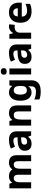

<svg xmlns="http://www.w3.org/2000/svg" viewBox="1868 -2670 1041 4818"><g transform="rotate(-90 2389.0 -260.5)"><path d="M714 -556Q808 -556 856 -509Q904 -462 904 -356V0H754V-318Q754 -381 733 -408.5Q712 -436 670 -436Q612 -436 588 -394Q564 -352 564 -273V0H413V-318Q413 -359 404 -385Q395 -411 377 -423.5Q359 -436 331 -436Q290 -436 266.5 -415Q243 -394 233.5 -354Q224 -314 224 -256V0H73V-546H189L211 -476H216Q232 -501 255.5 -519Q279 -537 310 -546.5Q341 -556 379 -556Q440 -556 480.5 -535Q521 -514 544 -474H549Q576 -515 619 -535.5Q662 -556 714 -556Z M1292 -556Q1395 -556 1449 -507.5Q1503 -459 1503 -364V0H1398L1369 -74H1365Q1342 -45 1317.5 -26Q1293 -7 1261 1.5Q1229 10 1183 10Q1135 10 1097 -8.5Q1059 -27 1037 -65Q1015 -103 1015 -161Q1015 -247 1077 -290Q1139 -333 1262 -338L1353 -341V-358Q1353 -407 1331 -426.5Q1309 -446 1269 -446Q1232 -446 1193 -434Q1154 -422 1116 -405L1072 -508Q1115 -530 1170.5 -543Q1226 -556 1292 -556ZM1296 -250Q1225 -248 1197 -227Q1169 -206 1169 -168Q1169 -133 1188.5 -116.5Q1208 -100 1240 -100Q1288 -100 1320.5 -128Q1353 -156 1353 -208V-253Z M1959 -556Q2049 -556 2101 -509Q2153 -462 2153 -356V0H2003V-318Q2003 -377 1981.5 -406.5Q1960 -436 1915 -436Q1847 -436 1822.5 -389.5Q1798 -343 1798 -256V0H1647V-546H1763L1784 -473H1790Q1808 -500 1833.5 -518.5Q1859 -537 1890.5 -546.5Q1922 -556 1959 -556Z M2479 -556Q2536 -556 2574 -534.5Q2612 -513 2637 -477H2642L2655 -546H2783V4Q2783 81 2753 133.5Q2723 186 2662.5 213Q2602 240 2509 240Q2446 240 2396 232.5Q2346 225 2302 207V79Q2347 99 2394.5 110Q2442 121 2504 121Q2567 121 2599.5 92Q2632 63 2632 12V-3Q2632 -15 2633.5 -35Q2635 -55 2637 -70H2632Q2609 -34 2571.5 -12Q2534 10 2478 10Q2384 10 2327.5 -63Q2271 -136 2271 -272Q2271 -408 2328 -482Q2385 -556 2479 -556ZM2528 -437Q2495 -437 2471.5 -418Q2448 -399 2436.5 -362Q2425 -325 2425 -270Q2425 -188 2451.5 -148Q2478 -108 2531 -108Q2561 -108 2582 -117Q2603 -126 2616 -143.5Q2629 -161 2635.5 -188Q2642 -215 2642 -252V-274Q2642 -329 2631 -365Q2620 -401 2595 -419Q2570 -437 2528 -437Z M3081 -546V0H2930V-546ZM3006 -761Q3039 -761 3063.5 -745.5Q3088 -730 3088 -687Q3088 -646 3063.5 -630Q3039 -614 3006 -614Q2972 -614 2948 -630Q2924 -646 2924 -687Q2924 -730 2948 -745.5Q2972 -761 3006 -761Z M3472 -556Q3575 -556 3629 -507.5Q3683 -459 3683 -364V0H3578L3549 -74H3545Q3522 -45 3497.5 -26Q3473 -7 3441 1.5Q3409 10 3363 10Q3315 10 3277 -8.5Q3239 -27 3217 -65Q3195 -103 3195 -161Q3195 -247 3257 -290Q3319 -333 3442 -338L3533 -341V-358Q3533 -407 3511 -426.5Q3489 -446 3449 -446Q3412 -446 3373 -434Q3334 -422 3296 -405L3252 -508Q3295 -530 3350.5 -543Q3406 -556 3472 -556ZM3476 -250Q3405 -248 3377 -227Q3349 -206 3349 -168Q3349 -133 3368.5 -116.5Q3388 -100 3420 -100Q3468 -100 3500.5 -128Q3533 -156 3533 -208V-253Z M4129 -556Q4144 -556 4161.5 -554.5Q4179 -553 4189 -550L4174 -409Q4163 -411 4148 -413Q4133 -415 4112 -415Q4089 -415 4065.5 -408Q4042 -401 4022 -385Q4002 -369 3990 -343Q3978 -317 3978 -277V0H3827V-546H3942L3964 -454H3971Q3987 -483 4011 -506Q4035 -529 4065 -542.5Q4095 -556 4129 -556Z M4487 -556Q4563 -556 4618 -527.5Q4673 -499 4702.5 -443.5Q4732 -388 4732 -308V-235H4381Q4383 -173 4419 -137.5Q4455 -102 4522 -102Q4573 -102 4615 -112Q4657 -122 4701 -142V-29Q4661 -9 4616.5 0.5Q4572 10 4506 10Q4425 10 4362.5 -20Q4300 -50 4264 -112.5Q4228 -175 4228 -269Q4228 -365 4260.5 -428.5Q4293 -492 4351.5 -524Q4410 -556 4487 -556ZM4491 -449Q4446 -449 4418 -420.5Q4390 -392 4385 -336H4591Q4591 -369 4580 -394Q4569 -419 4546.5 -434Q4524 -449 4491 -449Z"/></g></svg>

Font: Noto Sans Lao
Style: Bold
Weight: 700
Designer: Monotype Design Team
Foundry: Monotype Imaging Inc.
Version: Version 2.003